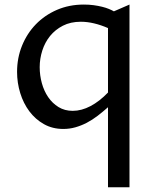

<svg xmlns="http://www.w3.org/2000/svg" viewBox="-20 -547 665 829"><path d="M341.8 -527.3Q363.8 -527.3 383.8 -524.7Q403.8 -522 420.7 -517.8Q437.5 -513.7 450.4 -508.3Q463.4 -502.9 471.7 -498L539.1 -527.3V261.7H446.3V-84Q423.8 -64 401.1 -46.6Q378.4 -29.3 354.5 -16.8Q330.6 -4.4 305.4 2.7Q280.3 9.8 253.4 9.8Q206.5 9.8 169.7 -11Q132.8 -31.7 106.9 -66.2Q81.1 -100.6 67.4 -145Q53.7 -189.5 53.7 -236.8Q53.7 -296.9 75.2 -349.9Q96.7 -402.8 134.8 -442.1Q172.9 -481.4 225.8 -504.4Q278.8 -527.3 341.8 -527.3ZM446.3 -425.8Q416 -439 386.5 -446Q356.9 -453.1 329.1 -453.1Q284.7 -453.1 251.5 -436Q218.3 -418.9 196 -391.4Q173.8 -363.8 162.6 -328.6Q151.4 -293.5 151.4 -256.8Q151.4 -222.2 160.6 -188.2Q169.9 -154.3 188 -127.7Q206.1 -101.1 232.7 -84.7Q259.3 -68.4 293.9 -68.4Q332 -68.4 370.8 -88.9Q409.7 -109.4 446.3 -147.5Z"/></svg>

Font: Proza Libre
Style: Regular
Weight: 400
Designer: Jasper de Waard
Foundry: Jasper de Waard
Version: Version 1.001; ttfautohint (v1.4.1.8-43bc)